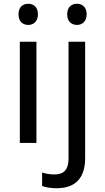

<svg xmlns="http://www.w3.org/2000/svg" viewBox="-20 -757 556 1017"><path d="M130 -737C101 -737 78 -720 78 -681C78 -643 101 -625 130 -625C157 -625 181 -643 181 -681C181 -720 157 -737 130 -737ZM336 -681C336 -643 359 -625 388 -625C415 -625 439 -643 439 -681C439 -720 415 -737 388 -737C359 -737 336 -720 336 -681ZM173 -536H85V0H173ZM280 240C385 240 431 180 431 80V-536H343V83C343 148 312 167 269 167C243 167 223 163 203 157V228C221 235 246 240 280 240Z"/></svg>

Font: Noto Sans Tifinagh Agraw Imazighen
Style: Regular
Weight: 400
Designer: JamraPatel
Foundry: JamraPatel LLC
Version: Version 2.006